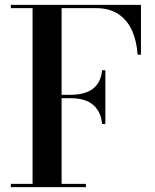

<svg xmlns="http://www.w3.org/2000/svg" viewBox="-20 -770 636 790"><path d="M24.5 -13.5H114V-736.5H24.5V-750H560V-545H546Q543 -598.5 524.2 -642Q505.5 -685.5 468.5 -711Q431.5 -736.5 374 -736.5H233.5V-380H269.5Q391 -380 400 -481H413.5V-260H400Q395.5 -310.5 363.5 -338.2Q331.5 -366 269.5 -366H233.5V-13.5H333.5V0H24.5Z"/></svg>

Font: Bodoni* 16 Medium
Style: Regular
Weight: 500
Version: Version 2.2